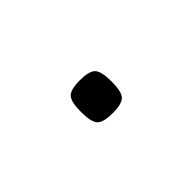

<svg xmlns="http://www.w3.org/2000/svg" viewBox="-18 -406 231 231"><g transform="rotate(45 97.5 -290.0)"><path d="M70 -290Q70 -306 75.5 -311Q81 -316 98 -316Q115 -316 120.5 -311Q126 -306 126 -290Q126 -274 120.5 -269Q115 -264 98 -264Q81 -264 75.5 -269Q70 -274 70 -290Z"/></g></svg>

Font: Georama Extended ExtraLight
Style: Regular
Weight: 200
Width: 7
Designer: Jean-Baptiste Levee
Foundry: Production Type
Version: Version 1.000